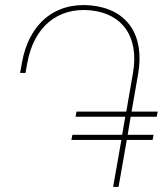

<svg xmlns="http://www.w3.org/2000/svg" viewBox="-20 -725 632 745"><path d="M333 -704C474 -690 542 -589 516 -438L487 -272H466L470 -292H592L588 -272H487L472 -182H451L454 -202H576L572 -182H472L440 0H419L451 -182H257L261 -202H454L466 -272H273L277 -292H470L496 -442C520 -580 457 -673 330 -685C203 -697 111 -620 86 -481L79 -442H58L65 -481C92 -634 193 -717 333 -704Z"/></svg>

Font: Fixel Text 20240404 Thin
Style: Italic
Weight: 100
Width: 4
Italic angle: -10°
Designer: AlfaBravo + MacPaw
Foundry: Kyrylo Tkachov, Marchela Mozhyna, Serhii Makarenko, Maria Weinstein, Zakhar Kryvoshyya
Version: Version 1.211;Glyphs 3.2 (3225)